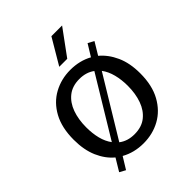

<svg xmlns="http://www.w3.org/2000/svg" viewBox="-217 -841 1002 1002"><g transform="rotate(-45 283.5 -340.0)"><path d="M88 27 129 -41Q88 -75 64 -130Q40 -185 40 -260Q40 -349 73 -409.5Q106 -470 162 -500.5Q218 -531 285 -531Q354 -531 408 -501L448 -566L481 -548L440 -480Q481 -446 506 -391Q531 -336 531 -260Q531 -171 497.5 -110.5Q464 -50 408.5 -19.5Q353 11 285 11Q216 11 161 -20L121 45ZM132 -260Q132 -215 141.5 -177Q151 -139 172 -111L370 -438Q335 -464 285 -464Q233 -464 199 -437Q165 -410 148.5 -364Q132 -318 132 -260ZM285 -56Q338 -56 372 -83Q406 -110 422.5 -156Q439 -202 439 -260Q439 -305 429 -344Q419 -383 398 -411L199 -83Q234 -56 285 -56ZM256 -583 340 -725H419L315 -583Z"/></g></svg>

Font: Murecho
Style: Regular
Weight: 400
Designer: Neil Summerour
Foundry: Positype
Version: Version 1.010; ttfautohint (v1.8.3)